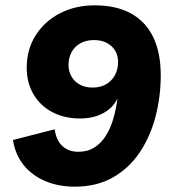

<svg xmlns="http://www.w3.org/2000/svg" viewBox="-20 -690 647 720"><path d="M260.8 10Q199 10 149.5 -11Q100 -32 68.6 -71.1Q37.2 -110.2 28.6 -165L185.2 -205.2Q187.8 -182.2 198 -163Q208.2 -143.8 227.4 -132.3Q246.6 -120.8 274 -120.8Q308.8 -120.8 334.1 -137Q359.4 -153.2 377 -181.2Q394.6 -209.2 405 -245.1Q415.4 -281 420.4 -320.4Q408.8 -295.8 387.4 -278.9Q366 -262 338.7 -253.8Q311.4 -245.6 281 -245.6Q221.2 -245.6 175.8 -269.7Q130.4 -293.8 105.3 -337Q80.2 -380.2 80.2 -435.8Q80.2 -504.6 113.7 -557.5Q147.2 -610.4 204.9 -640.2Q262.6 -670 335.2 -670Q415 -670 470.2 -640.1Q525.4 -610.2 554.1 -551.7Q582.8 -493.2 582.8 -407.6Q582.8 -328 563.4 -253.4Q544 -178.8 504.5 -119.4Q465 -60 404.1 -25Q343.2 10 260.8 10ZM327 -361.6Q356 -361.6 377.3 -373.7Q398.6 -385.8 410.7 -407.6Q422.8 -429.4 422.8 -456.8Q422.8 -483.2 410.9 -501.6Q399 -520 378.9 -529.9Q358.8 -539.8 332.8 -539.8Q302.8 -539.8 281.1 -527.5Q259.4 -515.2 248.2 -494Q237 -472.8 237 -445.8Q237 -423.4 247.7 -403.8Q258.4 -384.2 278.9 -372.9Q299.4 -361.6 327 -361.6Z"/></svg>

Font: Work Sans
Style: Italic
Weight: 400
Italic angle: -13°
Designer: Wei Huang
Foundry: Wei Huang
Version: Version 2.012